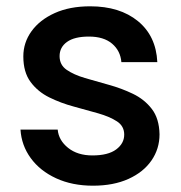

<svg xmlns="http://www.w3.org/2000/svg" viewBox="-20 -580 574 609"><path d="M275 9Q209 9 158 -14.5Q107 -38 77.5 -78.5Q48 -119 45 -169H163Q166 -135 196 -111Q226 -87 273 -87Q323 -87 348.5 -106Q374 -125 374 -153Q374 -180 351 -195Q328 -210 291.5 -220.5Q255 -231 214 -242Q173 -253 136.5 -271Q100 -289 77 -320Q54 -351 54 -401Q54 -445 80 -481Q106 -517 153.5 -538.5Q201 -560 266 -560Q360 -560 417.5 -513Q475 -466 479 -383H365Q362 -419 335.5 -441.5Q309 -464 262 -464Q216 -464 192.5 -447Q169 -430 169 -402Q169 -374 191.5 -358.5Q214 -343 249.5 -332.5Q285 -322 325 -311Q365 -300 401.5 -282.5Q438 -265 461.5 -234.5Q485 -204 486 -154Q486 -108 460.5 -71Q435 -34 387.5 -12.5Q340 9 275 9Z"/></svg>

Font: Poppins Medium
Style: Regular
Weight: 500
Designer: Ninad Kale (Devanagari), Jonny Pinhorn (Latin)
Version: Version 5.002